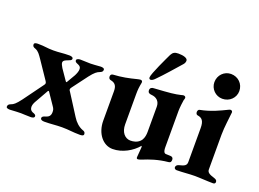

<svg xmlns="http://www.w3.org/2000/svg" viewBox="-101 -894 1553 1151"><g transform="rotate(20 675.5 -318.5)"><path d="M30 4C65 2 81 1 100 1C117 1 127 3 161 3C170 3 185 1 185 -10C185 -21 174 -24 163 -28C150 -34 145 -44 145 -58C145 -72 154 -89 159 -97L206 -180C207 -181 211 -181 212 -180L263 -105C274 -90 275 -82 275 -69C275 -45 262 -36 246 -31C232 -27 223 -24 223 -12C223 -5 231 1 247 1C292 1 320 -4 360 -4C405 -4 427 2 475 2C484 2 499 1 499 -10C499 -22 493 -27 480 -31C456 -40 432 -61 415 -89L331 -221C324 -230 322 -235 331 -247L403 -343C429 -377 444 -387 458 -392C471 -397 477 -402 477 -413C477 -424 462 -425 453 -425C418 -423 409 -421 389 -421C372 -421 357 -422 324 -423C316 -423 300 -420 300 -410C300 -398 310 -396 321 -391C333 -386 339 -379 339 -368C340 -355 333 -338 326 -324L295 -271C294 -268 292 -267 291 -267C289 -267 288 -269 286 -271L240 -338C233 -350 227 -361 227 -369C227 -383 242 -388 255 -393C266 -398 278 -400 278 -411C278 -422 262 -424 254 -424C210 -424 193 -419 153 -419C108 -419 101 -425 53 -425C45 -425 29 -424 29 -413C29 -401 35 -396 48 -392C69 -384 79 -368 97 -342L172 -231C179 -220 179 -215 171 -205L79 -79C52 -43 39 -34 25 -29C12 -24 6 -19 6 -7C6 3 21 4 30 4Z M760 -453C767 -453 777 -458 787 -469C829 -511 875 -565 914 -609C922 -618 924 -627 924 -634C924 -650 897 -658 865 -658C842 -658 830 -652 820 -633C808 -608 750 -487 750 -465C750 -456 755 -453 760 -453ZM851 21C859 21 868 17 877 14C913 -1 966 -20 1030 -26C1044 -27 1047 -35 1047 -47C1047 -58 1040 -65 1028 -65L1000 -66C991 -66 982 -73 982 -104V-336C982 -353 987 -398 989 -406C991 -412 993 -417 993 -421C993 -429 987 -433 978 -433C975 -433 969 -431 965 -430C927 -421 897 -418 797 -412C784 -412 773 -406 773 -392C773 -376 782 -371 797 -370C828 -368 851 -349 851 -314V-153C851 -118 839 -98 831 -91C813 -73 791 -69 770 -69C735 -70 709 -101 709 -150V-342C709 -372 711 -388 717 -419C718 -429 712 -433 704 -433C697 -433 690 -430 683 -429C636 -417 594 -408 538 -405C528 -404 523 -397 523 -388C523 -376 530 -370 538 -369C569 -363 578 -344 578 -313V-126C578 -45 626 15 688 15C750 15 810 -20 846 -63C847 -62 848 -57 848 -52C848 -37 843 -4 843 11C843 18 846 21 851 21Z M1203 -493C1249 -493 1284 -528 1284 -571C1284 -616 1249 -651 1203 -651C1160 -651 1125 -616 1125 -571C1125 -528 1160 -493 1203 -493ZM1093 3C1132 3 1171 -2 1206 -2C1241 -2 1286 2 1324 2C1333 2 1339 -2 1339 -11C1339 -22 1332 -26 1321 -30C1284 -41 1273 -50 1273 -68V-289C1273 -337 1283 -402 1286 -436C1286 -443 1281 -448 1273 -448C1270 -448 1262 -445 1253 -440C1224 -426 1167 -397 1098 -384C1092 -383 1087 -375 1087 -367C1087 -358 1091 -350 1099 -349C1128 -345 1142 -329 1142 -283V-67C1142 -45 1129 -38 1095 -30C1084 -27 1077 -20 1077 -10C1077 -2 1085 3 1093 3Z"/></g></svg>

Font: EB Garamond
Style: Bold
Weight: 700
Designer: Georg Duffner and Octavio Pardo
Foundry: Georg Duffner
Version: Version 1.000;PS 001.000;hotconv 1.0.88;makeotf.lib2.5.64775